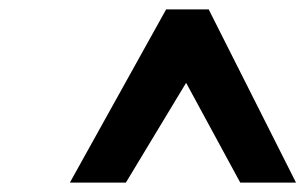

<svg xmlns="http://www.w3.org/2000/svg" viewBox="-20 -732 655 408"><path d="M128.5 -344 333 -712H423.5L609 -344H490.5L375.5 -556L247.5 -344Z"/></svg>

Font: Overpass
Style: Bold Italic
Weight: 700
Italic angle: -10°
Designer: Delve Withrington, Dave Bailey, Thomas Jockin
Foundry: Delve Fonts LLC
Version: Version 4.000; ttfautohint (v1.8.3)